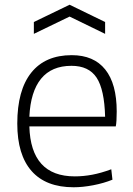

<svg xmlns="http://www.w3.org/2000/svg" viewBox="-20 -782 563 811"><path d="M123 -689 274 -762 424 -689V-639L274 -712L123 -639ZM291 9Q174 9 113.5 -59.5Q53 -128 53 -260Q53 -401 112 -475Q171 -549 283 -549Q376 -549 424.5 -488.5Q473 -428 473 -311Q473 -267 469 -248H104Q110 -37 296 -37Q332 -37 369.5 -44Q407 -51 450 -67L455 -23Q418 -8 373.5 0.5Q329 9 291 9ZM282 -504Q198 -504 153.5 -449.5Q109 -395 104 -289H424Q421 -404 388 -454Q355 -504 282 -504Z"/></svg>

Font: Encode Sans Normal
Style: ExtraLight
Weight: 200
Designer: Pablo Impallari, Andres Torresi
Foundry: Pablo Impallari, Andres Torresi
Version: Version 1.000; ttfautohint (v1.00) -l 8 -r 50 -G 200 -x 14 -